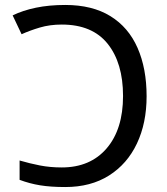

<svg xmlns="http://www.w3.org/2000/svg" viewBox="-20 -744 672 774"><path d="M243 10Q184 10 141.5 3Q99 -4 59 -19V-97Q100 -85 141 -77Q182 -69 229 -69Q344 -69 410 -146Q476 -223 476 -357Q476 -490 414 -567.5Q352 -645 229 -645Q181 -645 140.5 -633Q100 -621 67 -606L31 -682Q72 -702 125 -713Q178 -724 243 -724Q352 -724 425 -679Q498 -634 534.5 -551Q571 -468 571 -356Q571 -248 532 -165.5Q493 -83 419.5 -36.5Q346 10 243 10Z"/></svg>

Font: Apis
Style: Regular
Weight: 400
Designer: Monotype Design Team
Foundry: Monotype Imaging Inc.
Version: Version 2.000; build 0001